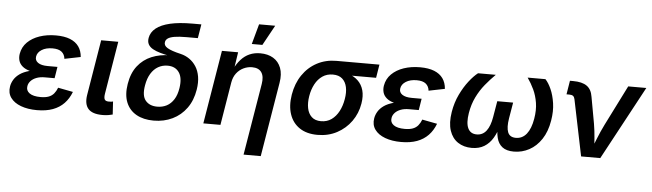

<svg xmlns="http://www.w3.org/2000/svg" viewBox="-55 -990 4818 1419"><g transform="rotate(5 2354.0 -280.5)"><path d="M235.4 9.8Q166.5 9.8 115.5 -9.3Q64.5 -28.3 39.1 -63.7Q13.7 -99.1 22 -147.9Q26.4 -174.3 41.5 -199Q56.6 -223.6 84.2 -242.9Q111.8 -262.2 154.1 -273.7Q196.3 -285.2 255.4 -285.2H352.5L344.7 -236.8H272.5Q236.8 -236.8 210.7 -226.8Q184.6 -216.8 168.7 -199.7Q152.8 -182.6 149.4 -161.1Q143.6 -128.4 170.7 -108.6Q197.8 -88.9 253.4 -88.9Q289.6 -88.9 313.2 -97.9Q336.9 -106.9 351.8 -124.8Q366.7 -142.6 377 -168.9L488.3 -147.5Q469.2 -97.2 435.5 -62Q401.9 -26.9 352.3 -8.5Q302.7 9.8 235.4 9.8ZM252 -263.7Q196.8 -263.7 159.9 -273.7Q123 -283.7 102.1 -302Q81.1 -320.3 74.5 -344Q67.9 -367.7 72.3 -394.5Q81.1 -445.3 116.7 -480.5Q152.3 -515.6 206.8 -534.2Q261.2 -552.7 327.1 -552.7Q390.1 -552.7 432.4 -535.9Q474.6 -519 497.3 -487.1Q520 -455.1 523.4 -409.7L404.3 -385.7Q400.9 -418.5 378.4 -436.8Q356 -455.1 310.5 -455.1Q262.2 -455.1 230.5 -435.1Q198.7 -415 194.3 -383.8Q189.9 -355.5 214.1 -338.6Q238.3 -321.8 286.1 -321.8H358.4L349.1 -263.7Z M721.2 3.4Q645 3.4 614.5 -31.5Q584 -66.4 595.2 -134.8L663.1 -545.9H790L725.6 -155.8Q720.7 -126 727.5 -112.8Q734.4 -99.6 758.3 -99.6Q771 -99.6 777.8 -100.3Q784.7 -101.1 790 -103L795.9 -6.8Q784.7 -3.4 764.9 0Q745.1 3.4 721.2 3.4Z M1100.6 11.7Q1024.4 11.7 971.7 -18.3Q918.9 -48.3 896.2 -105Q873.5 -161.6 886.7 -241.7Q899.9 -323.2 940.9 -375.7Q981.9 -428.2 1043.9 -453.9Q1106 -479.5 1181.6 -479.5L1180.7 -474.1Q1140.1 -481.9 1107.2 -491.2Q1074.2 -500.5 1050.8 -513.7Q1027.3 -526.9 1016.8 -546.6Q1006.3 -566.4 1011.2 -594.7Q1018.6 -636.7 1055.4 -666.5Q1092.3 -696.3 1159.4 -711.9Q1226.6 -727.5 1324.7 -727.5H1390.6L1373.5 -624H1290Q1232.9 -624 1199.7 -618.2Q1166.5 -612.3 1151.4 -601.3Q1136.2 -590.3 1133.8 -574.2Q1131.3 -561.5 1137 -550.8Q1142.6 -540 1157.5 -531Q1172.4 -522 1197 -513.4Q1221.7 -504.9 1257.8 -496.6Q1293 -488.3 1322.5 -467.8Q1352.1 -447.3 1372.3 -415.8Q1392.6 -384.3 1399.9 -341.1Q1407.2 -297.9 1398.4 -243.7Q1385.3 -163.1 1344 -106Q1302.7 -48.8 1240 -18.6Q1177.2 11.7 1100.6 11.7ZM1118.2 -93.3Q1157.2 -93.3 1188.5 -109.6Q1219.7 -126 1241.2 -159.7Q1262.7 -193.4 1270.5 -245.1Q1282.2 -320.8 1254.2 -361.3Q1226.1 -401.9 1168.9 -401.9Q1130.9 -401.9 1099.1 -383.8Q1067.4 -365.7 1045.7 -330.3Q1023.9 -294.9 1015.1 -242.7Q1001.5 -165 1031.2 -129.2Q1061 -93.3 1118.2 -93.3Z M1648.4 -319.8 1595.7 0H1468.8L1559.1 -545.9H1679.2L1658.7 -411.1H1648.9Q1671.9 -458.5 1700.2 -490Q1728.5 -521.5 1764.2 -537.1Q1799.8 -552.7 1843.3 -552.7Q1899.9 -552.7 1939.7 -528.8Q1979.5 -504.9 1997.3 -459Q2015.1 -413.1 2003.9 -347.2L1912.6 204.1H1785.2L1873.5 -327.6Q1882.8 -383.3 1862.1 -414.1Q1841.3 -444.8 1792 -444.8Q1758.8 -444.8 1728.3 -430.2Q1697.8 -415.5 1676.5 -387.7Q1655.3 -359.9 1648.4 -319.8ZM1774.4 -615.7 1815.4 -765.1H1935.1L1853 -615.7Z M2316.4 11.2Q2236.3 11.2 2183.6 -23.9Q2130.9 -59.1 2109.4 -122.1Q2087.9 -185.1 2101.6 -269Q2115.7 -353 2158 -415Q2200.2 -477.1 2264.6 -511.5Q2329.1 -545.9 2408.2 -545.9H2727.5L2711.4 -446.8H2472.7L2391.6 -442.9Q2347.2 -442.9 2314.2 -420.2Q2281.2 -397.5 2260.3 -358.4Q2239.3 -319.3 2231 -269.5Q2222.7 -219.7 2230.5 -179.7Q2238.3 -139.6 2263.7 -115.7Q2289.1 -91.8 2333.5 -91.8Q2377.9 -91.8 2410.9 -115.2Q2443.8 -138.7 2465.1 -179Q2486.3 -219.2 2494.6 -269.5Q2503.4 -319.8 2495.1 -358.9Q2486.8 -397.9 2461.2 -420.4Q2435.5 -442.9 2391.6 -442.9L2397 -473.6Q2454.6 -473.6 2500.2 -459.7Q2545.9 -445.8 2575.9 -417.2Q2606 -388.7 2617.7 -346.4Q2629.4 -304.2 2620.1 -247.6Q2607.9 -173.8 2566.2 -115.5Q2524.4 -57.1 2460.2 -22.9Q2396 11.2 2316.4 11.2Z M2937 9.8Q2868.2 9.8 2817.1 -9.3Q2766.1 -28.3 2740.7 -63.7Q2715.3 -99.1 2723.6 -147.9Q2728 -174.3 2743.2 -199Q2758.3 -223.6 2785.9 -242.9Q2813.5 -262.2 2855.7 -273.7Q2897.9 -285.2 2957 -285.2H3054.2L3046.4 -236.8H2974.1Q2938.5 -236.8 2912.4 -226.8Q2886.2 -216.8 2870.4 -199.7Q2854.5 -182.6 2851.1 -161.1Q2845.2 -128.4 2872.3 -108.6Q2899.4 -88.9 2955.1 -88.9Q2991.2 -88.9 3014.9 -97.9Q3038.6 -106.9 3053.5 -124.8Q3068.4 -142.6 3078.6 -168.9L3189.9 -147.5Q3170.9 -97.2 3137.2 -62Q3103.5 -26.9 3054 -8.5Q3004.4 9.8 2937 9.8ZM2953.6 -263.7Q2898.4 -263.7 2861.6 -273.7Q2824.7 -283.7 2803.7 -302Q2782.7 -320.3 2776.1 -344Q2769.5 -367.7 2773.9 -394.5Q2782.7 -445.3 2818.4 -480.5Q2854 -515.6 2908.4 -534.2Q2962.9 -552.7 3028.8 -552.7Q3091.8 -552.7 3134 -535.9Q3176.3 -519 3199 -487.1Q3221.7 -455.1 3225.1 -409.7L3106 -385.7Q3102.5 -418.5 3080.1 -436.8Q3057.6 -455.1 3012.2 -455.1Q2963.9 -455.1 2932.1 -435.1Q2900.4 -415 2896 -383.8Q2891.6 -355.5 2915.8 -338.6Q2939.9 -321.8 2987.8 -321.8H3060.1L3050.8 -263.7Z M3460 7.8Q3400.9 7.8 3357.7 -20.8Q3314.5 -49.3 3295.7 -105.5Q3276.9 -161.6 3290.5 -244.6Q3302.2 -315.4 3330.8 -374.8Q3359.4 -434.1 3394 -478.3Q3428.7 -522.5 3459 -545.9H3590.8Q3551.8 -507.3 3515.9 -463.4Q3480 -419.4 3453.9 -366Q3427.7 -312.5 3417 -247.1Q3404.8 -172.9 3423.3 -133.8Q3441.9 -94.7 3488.3 -94.7Q3532.7 -94.7 3560.1 -130.4Q3587.4 -166 3598.6 -233.9L3618.7 -352.5H3736.3L3716.3 -233.9Q3705.1 -166 3719.2 -130.4Q3733.4 -94.7 3778.8 -94.7Q3827.1 -94.7 3858.4 -134Q3889.6 -173.3 3901.9 -246.6Q3913.1 -312 3904.5 -365.5Q3896 -418.9 3875 -463.4Q3854 -507.8 3827.1 -545.9H3959Q3982.4 -521.5 4002.2 -477.3Q4022 -433.1 4030.8 -373.8Q4039.6 -314.5 4027.8 -244.6Q4014.2 -161.6 3976.8 -105.5Q3939.5 -49.3 3886.5 -20.8Q3833.5 7.8 3772.9 7.8Q3717.3 7.8 3686.8 -16.1Q3656.2 -40 3645.8 -82.8Q3635.3 -125.5 3638.2 -181.6H3657.2Q3642.1 -124.5 3616.7 -81.8Q3591.3 -39.1 3552.7 -15.6Q3514.2 7.8 3460 7.8Z M4271.5 0 4185.5 -417.5Q4182.1 -433.6 4172.9 -440.7Q4163.6 -447.8 4145 -447.8H4124L4140.6 -549.8H4164.1Q4231 -549.8 4266.1 -525.1Q4301.3 -500.5 4309.6 -445.8L4345.2 -249Q4354 -196.8 4357.9 -143.8Q4361.8 -90.8 4365.7 -37.1H4334.5Q4356.4 -91.3 4377.4 -144Q4398.4 -196.8 4424.3 -249L4573.2 -545.9H4707.5L4413.6 0Z"/></g></svg>

Font: Inter SemiBold
Style: Italic
Weight: 600
Italic angle: -9.3988°
Designer: Rasmus Andersson
Foundry: rsms
Version: Version 4.001;git-66647c0bb